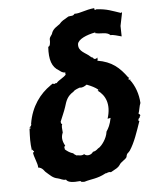

<svg xmlns="http://www.w3.org/2000/svg" viewBox="-55 -821 694 879"><g transform="rotate(-5 292.0 -381.0)"><path d="M407 -664C402 -654 406 -666 413 -656L409 -660C430 -654 459 -662 475 -645C488 -647 507 -639 525 -635L524 -683L536 -742C532 -748 533 -749 532 -742C489 -756 470 -766 419 -769C421 -763 412 -767 418 -770C411 -763 409 -772 412 -775C368 -771 345 -756 319 -757C311 -746 303 -750 290 -747C267 -733 258 -730 247 -716C234 -706 218 -699 210 -680C207 -667 199 -666 196 -652C197 -633 194 -617 186 -617C182 -557 194 -523 226 -505C232 -501 238 -493 254 -493C251 -485 257 -478 257 -486C244 -469 221 -462 210 -448C204 -447 199 -450 204 -446C195 -443 188 -452 186 -441C190 -440 187 -447 181 -440C133 -407 90 -353 77 -272C77 -272 81 -266 69 -257C68 -252 77 -257 75 -253L68 -251C66 -209 65 -187 70 -151C77 -159 68 -153 80 -146C77 -140 73 -138 74 -143C75 -121 93 -89 92 -70C112 -69 122 -47 123 -48C143 -31 154 -17 177 -13C191 -10 199 -2 214 -4C221 9 243 12 281 8C279 15 287 13 278 10C287 14 295 13 298 13C329 3 357 5 397 -17C405 -16 408 -24 422 -20C445 -33 456 -37 464 -49C471 -63 494 -72 499 -83C502 -102 508 -99 516 -110C540 -146 555 -193 572 -242C566 -246 572 -242 567 -245C570 -252 569 -255 574 -256L575 -261C582 -269 577 -272 571 -276C576 -287 578 -311 584 -324C582 -364 568 -405 544 -435C553 -437 549 -430 539 -436C539 -445 547 -440 539 -447C544 -441 531 -447 539 -445C505 -492 471 -523 404 -534C409 -539 404 -546 406 -549C400 -541 388 -540 385 -551C379 -547 382 -553 375 -555C357 -574 319 -582 323 -618C327 -639 364 -656 407 -664ZM213 -271C220 -289 232 -314 239 -336C247 -362 253 -384 283 -402C287 -407 291 -410 312 -418C325 -416 334 -421 346 -429C369 -420 383 -413 397 -402C391 -397 398 -399 402 -402C405 -401 398 -399 394 -397C428 -373 449 -331 428 -265L442 -268C436 -237 428 -222 418 -207C414 -173 388 -144 380 -138C367 -132 368 -124 348 -120C339 -105 317 -102 307 -113C293 -104 280 -112 271 -110C273 -111 259 -116 258 -121C243 -125 233 -132 221 -142C220 -155 216 -152 224 -159C210 -184 210 -202 218 -220C217 -238 214 -251 219 -258C214 -260 213 -265 213 -271Z"/></g></svg>

Font: Asimov Print
Style: DIt
Weight: 250
Width: 0
Designer: Google
Version: Version 2.000980: 2014